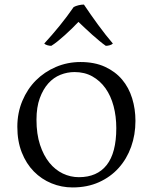

<svg xmlns="http://www.w3.org/2000/svg" viewBox="-20 -804 668 842"><path d="M56 -248Q56 -309 78 -361.5Q100 -414 137.5 -451.5Q175 -489 225.5 -510.5Q276 -532 333 -532Q395 -532 440.5 -511Q486 -490 515.5 -455Q545 -420 559.5 -373Q574 -326 574 -274Q574 -213 555 -160Q536 -107 500.5 -67.5Q465 -28 414 -5Q363 18 298 18Q250 18 206 0Q162 -18 128.5 -52Q95 -86 75.5 -135.5Q56 -185 56 -248ZM140 -279Q140 -216 155.5 -169Q171 -122 196.5 -90.5Q222 -59 255.5 -43Q289 -27 326 -27Q406 -27 448 -80.5Q490 -134 490 -242Q490 -294 478 -339Q466 -384 442.5 -417Q419 -450 385 -469Q351 -488 307 -488Q275 -488 245 -476Q215 -464 192 -438.5Q169 -413 154.5 -373.5Q140 -334 140 -279ZM348 -784Q376 -742 410 -695.5Q444 -649 475 -613Q470 -608 461 -605.5Q452 -603 444 -603Q431 -612 415.5 -625Q400 -638 384 -652Q368 -666 352.5 -681Q337 -696 324 -708Q311 -694 295.5 -679Q280 -664 264.5 -650Q249 -636 233.5 -623.5Q218 -611 205 -603Q197 -603 188 -605.5Q179 -608 174 -613Q209 -651 241.5 -691Q274 -731 303 -773Q312 -778 324.5 -781Q337 -784 348 -784Z"/></svg>

Font: Gotu
Style: Regular
Weight: 400
Designer: Sarang Kulkarni & Kailash Malviya
Foundry: Ek Type
Version: Version 2.320;hotconv 1.0.109;makeotfexe 2.5.65596; ttfautoh